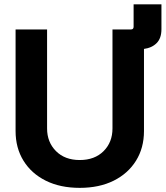

<svg xmlns="http://www.w3.org/2000/svg" viewBox="-20 -865 773 896"><path d="M352.1 11.7Q261.2 11.7 193.8 -21.7Q126.5 -55.2 89.6 -115Q52.7 -174.8 52.7 -253.4V-727.5H199.7V-265.6Q199.7 -201.7 241.2 -159.9Q282.7 -118.2 352.1 -118.2Q421.9 -118.2 463.4 -159.7Q504.9 -201.2 504.9 -265.6V-727.5H590.8Q603.5 -727.5 603.5 -740.2V-844.7H733.4V-729Q733.4 -686.5 711.2 -664.1Q689 -641.6 651.9 -636.7V-253.4Q651.9 -174.8 614.7 -115Q577.6 -55.2 510.3 -21.7Q442.9 11.7 352.1 11.7Z"/></svg>

Font: Inter Display
Style: Bold
Weight: 700
Designer: Rasmus Andersson
Foundry: rsms
Version: Version 4.001;git-9221beed3